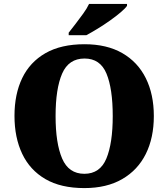

<svg xmlns="http://www.w3.org/2000/svg" viewBox="-20 -951 860 981"><path d="M411 10Q291 10 212 -36Q133 -82 93.5 -165Q54 -248 54 -359Q54 -470 93.5 -552Q133 -634 212.5 -679.5Q292 -725 412 -725Q526 -725 605 -679.5Q684 -634 725 -551.5Q766 -469 766 -358Q766 -247 725 -164.5Q684 -82 604.5 -36Q525 10 411 10ZM411 -63Q491 -63 523.5 -141Q556 -219 556 -358Q556 -498 524 -575Q492 -652 412 -652Q331 -652 297.5 -575Q264 -498 264 -358Q264 -219 297.5 -141Q331 -63 411 -63ZM331 -784Q346 -803 366 -829Q386 -855 405.5 -882Q425 -909 435 -931H629V-921Q620 -908 596.5 -888Q573 -868 542 -846Q511 -824 479 -804.5Q447 -785 421 -771H331Z"/></svg>

Font: Noto Serif Sinhala Black
Style: Regular
Weight: 900
Designer: Jelle Bosma - Monotype Design Team
Foundry: Monotype Imaging Inc.
Version: Version 2.007; ttfautohint (v1.8.4.7-5d5b)